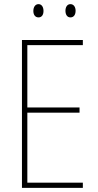

<svg xmlns="http://www.w3.org/2000/svg" viewBox="-20 -907 472 927"><path d="M141 -854C141 -837 149 -823 166 -823C182 -823 190 -836 190 -854C190 -872 182 -887 166 -887C149 -887 141 -871 141 -854ZM296 -855C296 -837 304 -823 320 -823C337 -823 345 -837 345 -855C345 -873 336 -887 320 -887C304 -887 296 -872 296 -855ZM380 0V-25H112V-363H364V-388H112V-689H380V-714H86V0Z"/></svg>

Font: Noto Sans Gujarati UI Condensed Thin
Style: Regular
Weight: 100
Width: 3
Designer: Jelle Bosma - Monotype Design Team, Universal Thirst
Foundry: Monotype Imaging Inc.
Version: Version 2.106